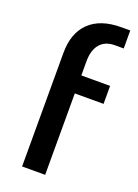

<svg xmlns="http://www.w3.org/2000/svg" viewBox="-141 -792 614 853"><g transform="rotate(20 166.0 -366.0)"><path d="M186 -537V-470H322V-385H186V0H77V-537Q77 -631 129.5 -681.5Q182 -732 280 -732H322V-647H280Q235 -647 210.5 -618.5Q186 -590 186 -537Z"/></g></svg>

Font: KoHo SemiBold
Style: Regular
Weight: 600
Designer: Cadson Demak & Katatrad Team
Foundry: Cadson Demak Co.,Ltd.
Version: Version 1.000; ttfautohint (v1.6)